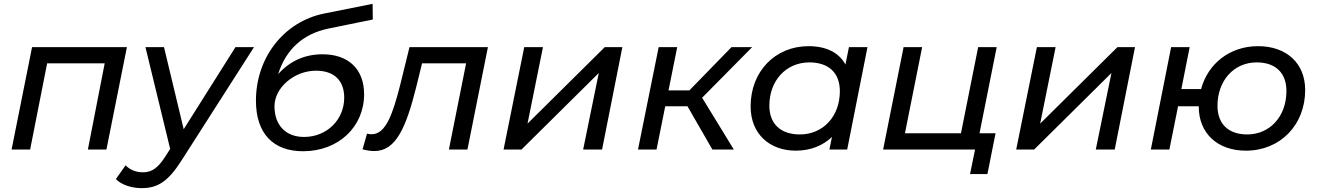

<svg xmlns="http://www.w3.org/2000/svg" viewBox="-20 -774 6822 994"><path d="M146 -530 40 0H136L224 -446H522L435 0H531L637 -530Z M1199 -530 931 -105 829 -530H733L861 -3L834 39C796 98 764 118 720 118C682 118 652 104 630 82L580 153C608 183 662 200 713 200C796 200 850 166 919 58L1295 -530Z M1650 -493C1558 -493 1480 -458 1420 -390C1460 -518 1549 -599 1680 -626L1910 -673L1909 -754L1658 -704C1447 -661 1305 -473 1305 -253C1305 -81 1396 9 1549 9C1732 9 1865 -117 1865 -286C1865 -416 1784 -493 1650 -493ZM1554 -65C1460 -65 1401 -125 1401 -224C1401 -319 1502 -408 1616 -408C1708 -408 1762 -359 1762 -268C1762 -155 1673 -65 1554 -65Z M2100 -530 2052 -335C2013 -182 1977 -79 1904 -79C1897 -79 1889 -80 1880 -82L1857 -1C1880 5 1897 8 1918 8C2029 8 2082 -111 2136 -328L2165 -446H2393L2304 0H2400L2506 -530Z M2587 0H2680L3080 -396L2999 0H3097L3202 -530H3111L2711 -134L2791 -530H2694Z M3874 -530H3767L3549 -306H3441L3486 -530H3390L3283 0H3379L3424 -224H3539L3668 0H3779L3615 -268Z M4375 -530 4357 -440C4323 -502 4257 -535 4166 -535C3994 -535 3866 -405 3866 -223C3866 -80 3965 6 4100 6C4176 6 4240 -20 4287 -65L4274 0H4366L4471 -530ZM4121 -78C4020 -78 3963 -134 3963 -227C3963 -358 4051 -451 4170 -451C4271 -451 4328 -396 4328 -302C4328 -171 4241 -78 4121 -78Z M5140 -530H5044L4955 -84H4665L4754 -530H4658L4552 0H5028L5002 127H5092L5134 -84H5051Z M5241 0H5334L5734 -396L5653 0H5751L5856 -530H5765L5365 -134L5445 -530H5348Z M6493 -535C6347 -535 6234 -445 6198 -313H6096L6139 -530H6043L5938 0H6034L6079 -224H6186V-222C6186 -85 6282 6 6430 6C6609 6 6737 -128 6737 -308C6737 -446 6641 -535 6493 -535ZM6437 -78C6338 -78 6283 -134 6283 -226C6283 -358 6369 -451 6486 -451C6584 -451 6640 -396 6640 -303C6640 -171 6554 -78 6437 -78Z"/></svg>

Font: AWKNG-Font Medium
Style: Italic
Weight: 500
Italic angle: -11.3°
Designer: Awakening Church
Foundry: Awakening Church
Version: Version 1.700;PS 001.700;hotconv 1.0.88;makeotf.lib2.5.64775